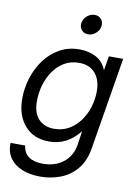

<svg xmlns="http://www.w3.org/2000/svg" viewBox="-100 -794 766 1070"><g transform="rotate(10 282.5 -259.0)"><path d="M204.6 210.9Q146.5 210.9 101.6 193.1Q56.6 175.3 32 140.4Q7.3 105.5 9.3 54.7H92.3Q96.2 96.2 126 116.9Q155.8 137.7 206.1 137.7Q275.9 137.7 322.8 100.3Q369.6 63 379.4 -2.9L390.6 -78.1H390.1Q354.5 -33.2 311.5 -11.7Q268.6 9.8 219.2 9.8Q130.9 9.8 80.6 -47.9Q30.3 -105.5 30.3 -199.7Q30.3 -260.3 48.6 -318.1Q66.9 -376 101.6 -422.9Q136.2 -469.7 185.8 -497.6Q235.4 -525.4 297.4 -525.4Q349.6 -525.4 390.9 -504.2Q432.1 -482.9 451.2 -435.1H451.7L464.8 -515.6H545.9L460.4 2.9Q448.2 79.1 409.7 124.8Q371.1 170.4 317.1 190.7Q263.2 210.9 204.6 210.9ZM233.9 -64.9Q280.3 -64.9 316.9 -85.9Q353.5 -106.9 379.4 -142.3Q405.3 -177.7 418.9 -221.7Q432.6 -265.6 432.6 -311.5Q432.6 -376.5 400.1 -413.8Q367.7 -451.2 308.1 -451.2Q261.2 -451.2 225.1 -429.7Q189 -408.2 164.1 -372.3Q139.2 -336.4 126.2 -291.7Q113.3 -247.1 113.3 -200.2Q113.3 -133.3 146 -99.1Q178.7 -64.9 233.9 -64.9ZM329.1 -616.2Q305.7 -616.2 292 -632.8Q278.3 -649.4 281.7 -672.9Q285.6 -696.3 304.9 -712.9Q324.2 -729.5 347.7 -729.5Q371.1 -729.5 385 -712.9Q398.9 -696.3 395 -672.9Q391.6 -649.4 372.1 -632.8Q352.5 -616.2 329.1 -616.2Z"/></g></svg>

Font: Inter Display
Style: Italic
Weight: 400
Italic angle: -9.39999°
Designer: Rasmus Andersson
Foundry: rsms
Version: Version 4.000;git-a52131595